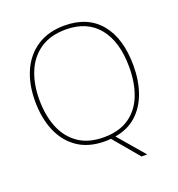

<svg xmlns="http://www.w3.org/2000/svg" viewBox="-156 -853 1066 1150"><g transform="rotate(-20 377.0 -277.5)"><path d="M690 -358Q690 -263 662.5 -186Q635 -109 580.5 -59.5Q526 -10 443 4L585 170H549L413 8Q404 9 395 9.5Q386 10 376 10Q272 10 202.5 -37.5Q133 -85 98 -168Q63 -251 63 -359Q63 -467 100 -549.5Q137 -632 208.5 -678.5Q280 -725 382 -725Q530 -725 610 -628.5Q690 -532 690 -358ZM90 -359Q90 -259 121 -181.5Q152 -104 216 -59.5Q280 -15 377 -15Q475 -15 538.5 -58.5Q602 -102 632.5 -179.5Q663 -257 663 -358Q663 -521 590 -610.5Q517 -700 382 -700Q284 -700 219 -656Q154 -612 122 -535Q90 -458 90 -359Z"/></g></svg>

Font: Noto Sans Myanmar UI Thin
Style: Regular
Weight: 100
Designer: Monotype Design Team
Foundry: Monotype Imaging Inc.
Version: Version 2.103; ttfautohint (v1.8.4.7-5d5b)